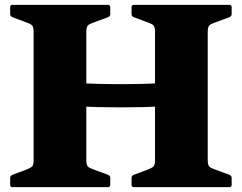

<svg xmlns="http://www.w3.org/2000/svg" viewBox="-20 -774 1000 794"><path d="M119 0V-754H337V0ZM119 -445Q200 -436 292 -431Q384 -426 479 -426Q574 -426 666 -431Q758 -436 839 -445V-348Q758 -339 666 -334.5Q574 -330 479 -330Q384 -330 292 -334.5Q200 -339 119 -348ZM621 0V-754H839V0ZM534 0Q524 0 524 -10V-38Q524 -47 533 -51L592 -73Q612 -81 616.5 -88Q621 -95 621 -111V-201H839V-115Q839 -93 844.5 -86.5Q850 -80 864 -75L929 -51Q938 -47 938 -38V-10Q938 0 928 0ZM32 0Q22 0 22 -10V-38Q22 -47 31 -51L90 -73Q110 -81 114.5 -88Q119 -95 119 -111V-201H337V-115Q337 -93 342.5 -86.5Q348 -80 362 -75L427 -51Q436 -47 436 -38V-10Q436 0 426 0ZM524 -744Q524 -754 534 -754H928Q938 -754 938 -744V-716Q938 -707 929 -703L864 -679Q850 -674 844.5 -667.5Q839 -661 839 -639V-553H621V-643Q621 -659 616.5 -666.5Q612 -674 592 -681L533 -703Q524 -707 524 -716ZM22 -744Q22 -754 32 -754H426Q436 -754 436 -744V-716Q436 -707 427 -703L362 -679Q348 -674 342.5 -667.5Q337 -661 337 -639V-553H119V-643Q119 -659 114.5 -666.5Q110 -674 90 -681L31 -703Q22 -707 22 -716Z"/></svg>

Font: Hahmlet Black
Style: Regular
Weight: 900
Version: Version 1.002